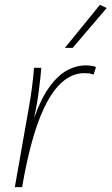

<svg xmlns="http://www.w3.org/2000/svg" viewBox="-20 -770 459 790"><path d="M365 -463Q355 -467 346.5 -468Q338 -469 327 -469Q240 -469 176 -354.5Q112 -240 71 0H41L98 -323Q106 -367 111.5 -409.5Q117 -452 120 -491H150Q147 -453 140 -398Q133 -343 120 -284Q149 -365 183.5 -412.5Q218 -460 256 -480.5Q294 -501 333 -501Q343 -501 355 -499.5Q367 -498 375 -494ZM247 -573 391 -750 419 -737 279 -573Z"/></svg>

Font: Livvic Thin
Style: Italic
Weight: 250
Italic angle: -10°
Designer: Jacques Le Bailly, Baron von Fonthausen
Version: Version 1.001; ttfautohint (v1.8.2)